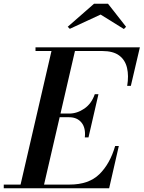

<svg xmlns="http://www.w3.org/2000/svg" viewBox="-66 -1002 764 1022"><path d="M469.5 -924.5 305.5 -848.5 294.5 -859.5 434.5 -982H509L605 -859.5L593.5 -847.5ZM302 -378H251.5L168.5 -19.5H304Q406.5 -19.5 463 -74.8Q519.5 -130 547 -225H566.5L515 0H-46V-19.5H43.5L208 -730.5H123V-750H678.5L630.5 -545H611Q620 -598.5 610.2 -640.5Q600.5 -682.5 568.5 -706.5Q536.5 -730.5 478 -730.5H333L256 -397.5H302Q344.5 -397.5 383 -424Q421.5 -450.5 438.5 -500.5H458L405 -270.5H385.5Q391 -321 367.8 -349.5Q344.5 -378 302 -378Z"/></svg>

Font: Bodoni* 11pt Medium
Style: Italic
Weight: 500
Italic angle: -13°
Version: Version 2.3